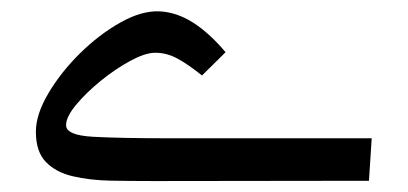

<svg xmlns="http://www.w3.org/2000/svg" viewBox="-20 -322 726 342"><path d="M253.9 0.5Q214.4 0.5 176.8 -0.2Q139.2 -1 109.4 -8.1Q79.6 -15.1 61.8 -33.4Q43.9 -51.8 43.9 -87.4Q43.9 -118.2 66.2 -155.8Q88.4 -193.4 122.6 -227.1Q156.7 -260.7 194.6 -282Q232.4 -303.2 264.2 -301.8Q294.4 -300.3 323.5 -282Q352.5 -263.7 381.8 -229L339.8 -187.5Q316.4 -206.5 296.4 -217.5Q276.4 -228.5 254.9 -228Q237.8 -227.5 211.7 -213.4Q185.5 -199.2 159.4 -178Q133.3 -156.7 115.5 -135.3Q97.7 -113.8 97.7 -99.1Q97.7 -81.1 145.3 -78.4Q192.9 -75.7 280.8 -75.7H642.1L637.2 0Z"/></svg>

Font: Markazi Text
Style: Regular
Weight: 400
Designer: Borna Izadpanah (Arabic designer), Fiona Ross (Arabic design director) and Florian Runge (Latin designer)
Foundry: Borna Izadpanah and Florian Runge
Version: Version 1.000